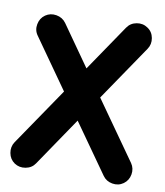

<svg xmlns="http://www.w3.org/2000/svg" viewBox="-88 -800 814 949"><g transform="rotate(10 319.0 -326.0)"><path d="M48.3 61.5Q23.4 44.4 17.8 13.7Q12.2 -17.1 28.8 -42L226.1 -331.5L50.3 -580.6Q32.2 -605.5 38.1 -636.5Q43.9 -667.5 68.4 -684.6Q93.3 -701.7 124 -696.3Q154.8 -690.9 172.4 -666.5L315.4 -463.4L473.1 -695.3Q490.2 -720.7 521 -726.3Q551.8 -731.9 576.7 -714.8Q602.1 -698.2 607.7 -667.2Q613.3 -636.2 596.2 -611.3L407.2 -333.5L613.8 -41Q630.9 -16.1 625.5 14.4Q620.1 44.9 595.7 62.5Q570.8 80.1 539.8 74.7Q508.8 69.3 491.7 44.9L317.4 -201.7L151.9 42Q135.3 66.9 104.2 72.5Q73.2 78.1 48.3 61.5Z"/></g></svg>

Font: Mikhak ExtraBold
Style: Regular
Weight: 800
Designer: Amin Abedi
Version: Version 3.3